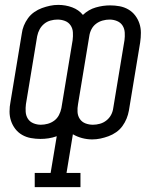

<svg xmlns="http://www.w3.org/2000/svg" viewBox="-20 -560 640 785"><path d="M122 205V147H187L212 -3Q195 3 178.5 5.5Q162 8 145 8Q126 8 106.5 4.5Q87 1 70.5 -8.5Q54 -18 42.5 -33Q31 -48 25 -66Q19 -84 19 -104Q19 -124 23 -144L69 -422Q71 -439 77.5 -455Q84 -471 94.5 -485.5Q105 -500 120 -510.5Q135 -521 151.5 -527Q168 -533 184.5 -536.5Q201 -540 218 -540Q248 -540 275 -530Q302 -520 319 -499Q342 -521 371.5 -529.5Q401 -538 430 -538Q450 -538 469 -534.5Q488 -531 504.5 -521.5Q521 -512 532.5 -497Q544 -482 550 -464Q556 -446 556 -426Q556 -406 553 -386L507 -108Q504 -91 497.5 -75Q491 -59 480.5 -44.5Q470 -30 455 -19.5Q440 -9 423.5 -3Q407 3 390.5 6.5Q374 10 357 10Q336 10 315.5 4.5Q295 -1 278 -11L252 147H309V205ZM147 -50Q161 -50 175.5 -54Q190 -58 202 -67Q214 -76 221 -89.5Q228 -103 231 -118L277 -396Q279 -412 278 -428Q277 -444 268.5 -456.5Q260 -469 245.5 -474.5Q231 -480 215 -480Q201 -480 186.5 -476Q172 -472 160.5 -462.5Q149 -453 142 -440Q135 -427 132 -412L86 -134Q84 -119 85 -103Q86 -87 94 -74.5Q102 -62 116.5 -56Q131 -50 147 -50ZM360 -50Q374 -50 388.5 -54Q403 -58 415 -67.5Q427 -77 434 -90Q441 -103 443 -118L489 -396Q491 -411 490 -427Q489 -443 481 -455.5Q473 -468 458.5 -474Q444 -480 428 -480Q414 -480 399.5 -476Q385 -472 373 -463Q361 -454 354 -440.5Q347 -427 345 -412L299 -134Q296 -118 297 -102Q298 -86 306.5 -73.5Q315 -61 329.5 -55.5Q344 -50 360 -50Z"/></svg>

Font: Iosevka Curly Slab LtExObl
Style: Regular
Weight: 300
Width: 7
Italic angle: -9°
Monospace: yes
Designer: Belleve Invis
Foundry: Belleve Invis
Version: Version 11.1.0; ttfautohint (v1.8.3)